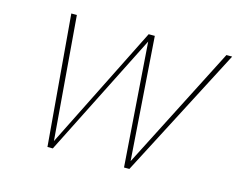

<svg xmlns="http://www.w3.org/2000/svg" viewBox="-93 -797 1155 935"><g transform="rotate(15 484.5 -329.0)"><path d="M969 -658 627 0H600L555 -623L241 0H214L158 -658H186L237 -36L548 -658H579L623 -38L940 -658Z"/></g></svg>

Font: Ysabeau Infant Extralight
Style: Italic
Weight: 200
Italic angle: -12°
Designer: Christian Thalmann (Catharsis Fonts)
Version: Version 0.003